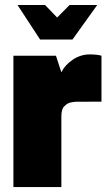

<svg xmlns="http://www.w3.org/2000/svg" viewBox="-20 -756 450 776"><path d="M272.9 -596.2H142.1L50.8 -735.8H162.1L210.9 -685.1L261.2 -735.8H373ZM228 0H34.2V-530.8H206.1L228 -463.9Q242.2 -493.2 273.9 -514.6Q305.7 -536.1 342.8 -536.1Q373 -536.1 390.1 -530.8V-345.2Q291 -345.2 286.6 -344.7Q262.7 -342.8 254.4 -337.9Q248 -334.5 241.2 -327.6Q228 -316.4 228 -285.2Z"/></svg>

Font: Squarion Black
Style: Regular
Weight: 900
Designer: Natanael Gama
Version: Version 1.00;September 12, 2019;FontCreator 11.5.0.2425 64-b